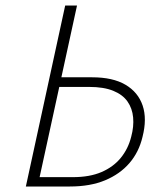

<svg xmlns="http://www.w3.org/2000/svg" viewBox="-20 -678 606 698"><path d="M74 0 217 -658H260L124 -34H245Q306 -34 349 -52.5Q392 -71 419 -104Q446 -137 457 -181Q467 -218 464 -251Q461 -284 443.5 -309Q426 -334 391.5 -348Q357 -362 304 -362H179L183 -397H315Q390 -397 436 -370Q482 -343 498.5 -294.5Q515 -246 498 -180Q485 -125 450.5 -85Q416 -45 362 -22.5Q308 0 234 0Z"/></svg>

Font: Ysabeau Infant ExtraLight
Style: Italic
Weight: 250
Italic angle: -12°
Designer: Christian Thalmann (Catharsis Fonts)
Version: Version 2.001;gftools[0.9.30]; featfreeze: ss01,ss02,lnum